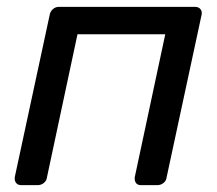

<svg xmlns="http://www.w3.org/2000/svg" viewBox="-20 -540 632 560"><path d="M23 -23 125 -497Q127 -507 134.5 -513.5Q142 -520 152 -520H549Q559 -520 564.5 -513.5Q570 -507 568 -497L466 -23Q465 -13 457 -6.5Q449 0 439 0H391Q381 0 376.5 -6.5Q372 -13 373 -23L462 -440H206L117 -23Q116 -13 108 -6.5Q100 0 90 0H42Q32 0 27 -6.5Q22 -13 23 -23Z"/></svg>

Font: SVN-Rubik
Style: Italic
Weight: 400
Italic angle: -12°
Designer: Hubert and Fischer
Foundry: Hubert & Fischer
Version: Version 2.101; ttfautohint (v1.8.3)